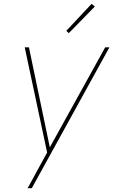

<svg xmlns="http://www.w3.org/2000/svg" viewBox="-20 -767 640 1002"><path d="M124 215Q136 194 147.5 173Q159 152 170 131L226 29L109 -520H131L240 2L529 -520H551L146 215ZM339 -594 326 -606 458 -747 475 -733Z"/></svg>

Font: Iosevka Thin Extended Oblique
Style: Regular
Weight: 100
Width: 7
Italic angle: -9°
Monospace: yes
Designer: Belleve Invis
Foundry: Belleve Invis
Version: Version 32.5.0; ttfautohint (v1.8.4)